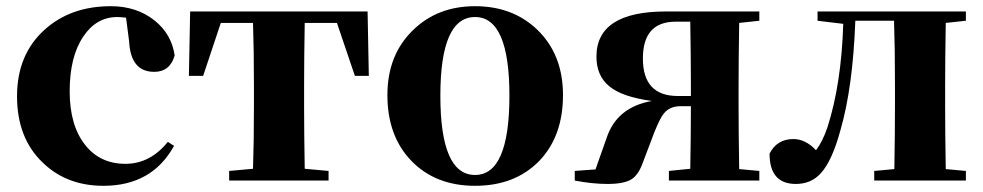

<svg xmlns="http://www.w3.org/2000/svg" viewBox="-20 -583 3173 620"><path d="M387 -526Q367 -528 359 -528Q291 -528 249 -465Q205 -400 205 -288Q205 -178 255 -115Q303 -54 385 -54Q465 -54 522 -125L542 -112Q471 17 314 17Q195 17 118 -58Q35 -137 35 -272Q35 -407 124 -487Q208 -563 338 -563Q421 -563 479 -517Q534 -473 544 -404Q529 -351 478 -351Q402 -351 397 -449Z M964 -509Q962 -393 962 -308V-238Q962 -154 964 -38L1041 -31V0H720V-31L797 -38Q800 -125 800 -238V-308Q800 -422 797 -509H693L636 -338H590L594 -546H1167L1171 -338H1126L1068 -509Z M1308 -64Q1231 -144 1231 -276Q1231 -406 1314 -486Q1393 -563 1514 -563Q1636 -563 1715 -487Q1798 -407 1798 -276Q1798 -142 1720 -62Q1642 17 1514 17Q1386 17 1308 -64ZM1625 -274Q1625 -528 1514 -528Q1402 -528 1402 -274Q1402 -18 1514 -18Q1625 -18 1625 -274Z M2211 -273V-308Q2211 -397 2209 -513H2162Q2056 -513 2056 -394Q2056 -273 2169 -273ZM2367 -509Q2365 -393 2365 -308V-238Q2365 -153 2367 -37L2432 -31V0H2140V-31L2209 -38Q2211 -148 2211 -240H2177Q2143 -240 2124 -217Q2112 -203 2093 -156L2054 -53Q2040 -17 2019 -4Q1995 11 1942 11Q1892 11 1836 0V-31L1903 -36L1939 -138Q1972 -237 2085 -257Q1989 -270 1948 -304Q1906 -338 1906 -400Q1906 -546 2131 -546H2432V-516Z M3034 -509Q3032 -393 3032 -308V-238Q3032 -153 3034 -37L3099 -31V0H2803V-31L2868 -37Q2870 -153 2870 -238V-308Q2870 -429 2867 -516H2742Q2734 -301 2694 -163Q2667 -63 2630 -23Q2599 11 2550 11Q2465 11 2465 -87Q2489 -134 2542 -134Q2581 -134 2615 -98Q2636 -125 2652 -172Q2697 -312 2703 -506L2620 -516V-546H3099V-516Z"/></svg>

Font: Source Han Serif CN Heavy
Style: Regular
Weight: 900
Designer: Ryoko NISHIZUKA  (kana & ideographs); Frank Grießhammer (Latin, Greek & Cyrillic); Wenlong ZHANG  (bopomofo); Sandoll Co
Foundry: Adobe Systems Incorporated
Version: Version 1.000;PS 1;hotconv 16.6.53;makeotf.lib2.5.65590